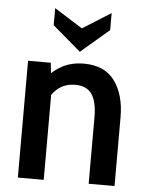

<svg xmlns="http://www.w3.org/2000/svg" viewBox="-52 -771 620 813"><g transform="rotate(5 257.5 -364.0)"><path d="M54.5 0V-496.5H151L160 -413L132.5 -427.5Q162 -464.5 201.5 -484.8Q241 -505 291.5 -505Q380 -505 422.8 -446.2Q465.5 -387.5 465.5 -292.5V0H355.5V-282Q355.5 -348 333.8 -380.2Q312 -412.5 263 -412.5Q222 -412.5 193 -390.8Q164 -369 147 -330L164.5 -393.5V0ZM269.5 -553.5 149.5 -656V-728.5L269.5 -653L389.5 -728.5V-656Z"/></g></svg>

Font: Cabin SemiCondensed SemiBold
Style: Regular
Weight: 600
Width: 4
Designer: Pablo Impallari
Foundry: Pablo Impallari. http://www.impallari.com Igino Marini. http://www.ikern.com
Version: Version 3.001